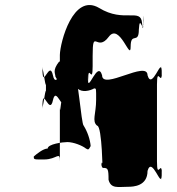

<svg xmlns="http://www.w3.org/2000/svg" viewBox="-20 -752 712 773"><path d="M495 0C516 0 574 -2 574 -64C592 -126 630 10 630 -45C630 -107 632 16 632 -46C632 -119 612 -22 612 -102V-412C612 -492 632 -394 632 -467C632 -529 630 -406 630 -468C630 -522 592 -387 574 -449C574 -511 391 -387 391 -449C373 -511 334 -377 334 -431C334 -493 335 -368 335 -430C335 -502 353 -406 353 -486V-527C353 -643 370 -539 418 -604C462 -663 506 -502 506 -564C506 -626 539 -571 539 -633C543 -703 556 -602 559 -670C559 -732 557 -610 557 -672C557 -728 559 -590 552 -658C548 -723 480 -658 379 -720C274 -782 222 -581 221 -531V-477C221 -527 233 -378 233 -434C233 -496 235 -374 235 -436C235 -505 206 -387 193 -449C180 -511 152 -395 152 -464C152 -526 150 -400 150 -462C150 -518 165 -371 165 -421V-376C165 -426 150 -279 150 -335C150 -397 152 -271 152 -333C152 -402 180 -286 193 -348C206 -410 235 -291 235 -360C235 -422 233 -301 233 -363C233 -419 221 -270 221 -320V-102C221 -146 210 -110 158 -110C116 -110 116 -109 116 -122C126 -131 154 -154 172 -154C172 -172 233 -180 251 -180C276 -180 311 -166 326 -154C336 -148 337 -149 345 -164C343 -189 333 -220 317 -246C307 -251 293 -465 276 -465C258 -483 237 -506 218 -504C190 -468 203 -457 203 -444C212 -421 242 -412 251 -412C242 -412 293 -411 293 -395C311 -379 341 -386 359 -396C368 -396 367 -396 367 -350C367 -294 349 -264 371 -246C392 -246 393 -39 393 -85C393 -113 382 -86 394 -76C414 -76 417 -74 417 -28C427 9 455 0 495 0Z"/></svg>

Font: Hussar Przerywany
Style: Regular
Weight: 400
Foundry: Cannot Into Space Fonts
Version: Version 0.982